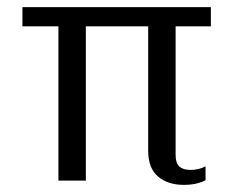

<svg xmlns="http://www.w3.org/2000/svg" viewBox="-20 -507 654 539"><path d="M396 -84V-433H221V0H144V-433H43V-487H572V-433H473V-72Q473 -49 483.5 -39.5Q494 -30 515 -30Q538 -30 557 -40V-1Q532 12 496 12Q451 12 423.5 -11.5Q396 -35 396 -84Z"/></svg>

Font: Maitree
Style: Regular
Weight: 400
Designer: CadsonDemak Team
Foundry: CadsonDemak
Version: Version 1.000